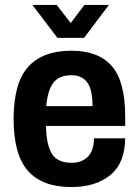

<svg xmlns="http://www.w3.org/2000/svg" viewBox="-20 -744 561 776"><path d="M111 -724H209L266 -651L321 -724H420L320 -591H212ZM268 12Q151 12 93 -53.5Q35 -119 35 -263Q35 -408 93.5 -473.5Q152 -539 269 -539Q377 -539 431.5 -477.5Q486 -416 486 -272V-235H166Q167 -160 189.5 -123Q212 -86 269 -86Q310 -86 334.5 -110Q359 -134 360 -185H486Q485 -85 426 -36.5Q367 12 268 12ZM167 -315H354Q354 -382 332.5 -411Q311 -440 269 -440Q218 -440 195 -408.5Q172 -377 167 -315Z"/></svg>

Font: Archivo SemiCondensed
Style: Bold
Weight: 680
Width: 4
Designer: Hector Gatti
Foundry: Omnibus-Type
Version: Version 2.001; ttfautohint (v1.8.3)